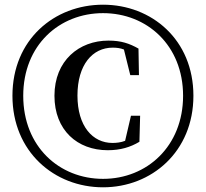

<svg xmlns="http://www.w3.org/2000/svg" viewBox="-20 -779 877 818"><path d="M419 19C626 19 804 -133 804 -371C804 -610 626 -759 419 -759C211 -759 33 -610 33 -371C33 -133 211 19 419 19ZM419 -17C233 -17 79 -154 79 -371C79 -587 233 -723 419 -723C606 -723 760 -586 760 -371C760 -157 607 -17 419 -17ZM439 -139C493 -139 536 -152 574 -175L577 -286H538L513 -179C495 -172 476 -170 459 -170C375 -170 310 -241 310 -372C310 -503 374 -576 460 -576C478 -576 493 -574 508 -568L535 -459H572L570 -572C531 -594 496 -606 442 -606C317 -606 212 -521 212 -371C212 -224 310 -139 439 -139Z"/></svg>

Font: Noto Serif CJK KR
Style: Bold
Weight: 700
Designer: Ryoko NISHIZUKA 西塚涼子 (kana & ideographs); Frank Grießhammer (Latin, Greek & Cyrillic); Wenlong ZHANG 张文龙 (bopomofo); San
Foundry: Adobe
Version: Version 2.001;hotconv 1.1.0;makeotfexe 2.6.0